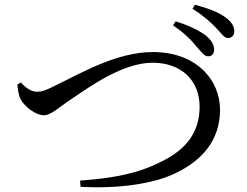

<svg xmlns="http://www.w3.org/2000/svg" viewBox="-20 -820 1040 808"><path d="M807 -624C828 -601 840 -582 857 -583C873 -583 882 -596 881 -614C880 -634 869 -652 843 -673C814 -694 770 -715 719 -730L708 -713C756 -682 785 -651 807 -624ZM890 -702C912 -679 924 -659 940 -660C957 -660 967 -673 966 -690C965 -712 952 -731 926 -749C898 -769 854 -786 800 -800L790 -783C838 -753 867 -726 890 -702ZM68 -473 53 -464C56 -443 57 -421 67 -402C83 -372 130 -335 164 -335C195 -335 220 -363 289 -409C358 -455 497 -556 622 -556C746 -556 820 -479 820 -371C820 -266 766 -192 661 -141C559 -88 452 -70 317 -60L319 -34C472 -25 626 -45 720 -92C827 -143 906 -227 906 -358C906 -484 806 -601 623 -601C470 -601 317 -510 215 -461C168 -437 153 -434 135 -434C112 -434 87 -451 68 -473Z"/></svg>

Font: Noto Serif HK Medium
Style: Regular
Weight: 500
Designer: Ryoko NISHIZUKA 西塚涼子 (kana & ideographs); Frank Grießhammer (Latin, Greek & Cyrillic); Wenlong ZHANG 张文龙 (bopomofo); San
Foundry: Adobe
Version: Version 2.001;hotconv 1.1.0;makeotfexe 2.6.0